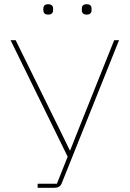

<svg xmlns="http://www.w3.org/2000/svg" viewBox="-20 -888 613 908"><path d="M185 -840V-847Q185 -868 208 -868Q231 -868 231 -847V-840Q231 -819 208 -819Q185 -819 185 -840ZM367 -840V-847Q367 -868 390 -868Q413 -868 413 -847V-840Q413 -819 390 -819Q367 -819 367 -840ZM158 0V-19H249L300 -147L30 -698H54L273 -253L310 -177H312L342 -253L520 -698H543L271 -19Q262 0 238 0Z"/></svg>

Font: IBM Plex Sans Thin
Style: Regular
Weight: 100
Designer: Mike Abbink, Paul van der Laan, Pieter van Rosmalen
Foundry: Bold Monday
Version: Version 3.0